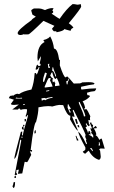

<svg xmlns="http://www.w3.org/2000/svg" viewBox="-20 -852 556 939"><path d="M216.8 -519.5 224.6 -520.5 223.6 -524.4Q218.8 -531.2 218.8 -535.2Q221.7 -536.1 221.7 -539.1V-540L213.9 -539.1ZM430.7 -112.3 433.6 -114.3V-118.2Q429.7 -123 427.7 -127.9L419.9 -127Q429.7 -118.2 430.7 -112.3ZM469.7 -140.6 466.8 -156.2H462.9L463.9 -152.3Q463.9 -146.5 461.9 -140.6ZM85.9 -176.8 89.8 -177.7 88.9 -184.6 85 -183.6ZM321.3 -300.8 325.2 -301.8V-305.7Q320.3 -310.5 319.3 -318.4L327.1 -320.3Q316.4 -335 315.4 -341.8H311.5L310.5 -325.2ZM390.6 -282.2 397.5 -284.2Q395.5 -300.8 369.1 -353.5H365.2L366.2 -345.7Q388.7 -296.9 390.6 -282.2ZM93.8 -337.9 101.6 -339.8 100.6 -343.8 92.8 -341.8ZM184.6 -359.4Q192.4 -364.3 195.3 -364.3Q200.2 -364.3 200.2 -361.3Q215.8 -371.1 237.3 -374L236.3 -377.9Q206.1 -374 206.1 -370.1L198.2 -373L182.6 -371.1ZM87.9 -370.1V-374L73.2 -373Q63.5 -373 60.5 -375Q56.6 -374 56.6 -370.1ZM206.1 -404.3 220.7 -407.2V-411.1L205.1 -408.2ZM310.5 -439.5V-442.4Q310.5 -451.2 318.4 -463.9Q318.4 -467.8 314.5 -467.8V-465.8Q314.5 -456.1 303.7 -454.1L306.6 -439.5ZM199.2 -423.8 237.3 -428.7Q237.3 -432.6 224.6 -459Q227.5 -464.8 227.5 -468.8V-470.7Q223.6 -470.7 219.2 -470.2Q214.8 -469.7 198.2 -427.7ZM249 -430.7 271.5 -433.6Q268.6 -450.2 257.8 -471.7L252 -465.8Q243.2 -465.8 235.4 -499Q230.5 -497.1 225.6 -482.4Q233.4 -468.8 239.3 -468.8L236.3 -460.9L238.3 -449.2L246.1 -454.1Q247.1 -446.3 251 -446.3Q249 -442.4 249 -437.5ZM195.3 -451.2Q209 -489.3 209 -494.1L200.2 -497.1Q190.4 -470.7 190.4 -457Q190.4 -451.2 193.4 -451.2ZM251 -477.5 254.9 -478.5 252 -489.3Q241.2 -512.7 240.2 -522.5H236.3V-518.6Q236.3 -511.7 234.4 -506.8Q243.2 -506.8 251 -477.5ZM214.8 -665V-664.1L225.6 -673.8Q240.2 -647.5 244.1 -614.3Q261.7 -614.3 269.5 -558.6L273.4 -559.6L272.5 -532.2Q292 -473.6 300.8 -473.6L308.6 -478.5Q316.4 -472.7 340.8 -443.4L371.1 -444.3Q376 -445.3 382.8 -449.2L412.1 -450.2Q441.4 -450.2 442.4 -442.4Q439.5 -442.4 439.5 -439.5Q423.8 -438.5 377 -427.7L376 -424.8L377 -421.9L376 -416Q378.9 -416 379.9 -414.1Q419.9 -419.9 450.2 -419.9Q450.2 -412.1 442.4 -406.2Q424.8 -405.3 405.3 -398.4L407.2 -386.7Q418.9 -386.7 419.9 -380.9Q407.2 -365.2 383.8 -356.4Q392.6 -344.7 396.5 -323.2H392.6L393.6 -315.4L401.4 -319.3Q410.2 -310.5 421.9 -283.2Q419.9 -279.3 419.9 -272.5L420.9 -263.7L412.1 -265.6L415 -246.1L419.9 -240.2L413.1 -234.4Q404.3 -243.2 403.3 -249Q399.4 -249 399.4 -245.1Q404.3 -238.3 405.3 -233.4L398.4 -229.5Q409.2 -210.9 409.2 -204.1H413.1V-211.9Q420.9 -210.9 421.4 -205.1Q421.9 -199.2 422.9 -193.4L414.1 -196.3L415 -192.4Q431.6 -185.5 432.6 -179.7H436.5L435.5 -191.4L425.8 -202.1Q425.8 -206.1 428.7 -207Q423.8 -214.8 421.9 -225.6L430.7 -222.7L418.9 -252L426.8 -252.9Q427.7 -241.2 435.5 -241.2Q433.6 -234.4 433.6 -226.6L437.5 -227.5L448.2 -236.3Q452.1 -231.4 454.1 -225.6L438.5 -223.6Q448.2 -210.9 451.2 -194.3Q448.2 -193.4 448.2 -190.4V-189.5Q455.1 -189.5 465.8 -168L473.6 -173.8H477.5L492.2 -125L471.7 -126L464.8 -122.1L469.7 -114.3L472.7 -86.9Q472.7 -73.2 463.9 -70.3Q432.6 -80.1 414.1 -115.2Q410.2 -113.3 397.5 -100.6Q390.6 -100.6 384.8 -110.4Q397.5 -117.2 397.5 -122.1V-130.9Q365.2 -189.5 362.3 -209Q379.9 -194.3 401.4 -147.5H405.3Q404.3 -156.2 400.4 -163.1L402.3 -170.9Q397.5 -176.8 396.5 -186.5Q396.5 -189.5 399.4 -190.4Q392.6 -211.9 339.8 -314.5H335.9L336.9 -306.6Q340.8 -302.7 344.7 -280.3Q337.9 -282.2 332 -282.2Q333 -278.3 361.3 -212.9Q353.5 -212.9 322.3 -268.6Q324.2 -275.4 324.2 -286.1Q307.6 -286.1 289.1 -337.9L269.5 -338.9Q257.8 -337.9 235.4 -331.1Q228.5 -333 214.8 -333Q198.2 -333 168 -327.1Q168 -297.9 156.2 -254.9Q146.5 -253.9 129.9 -118.2H136.7V-110.4Q130.9 -110.4 126 -113.3L132.8 -94.7Q115.2 -59.6 112.3 -58.6Q106.4 -60.5 100.6 -60.5L88.9 -3.9L67.4 -2L72.3 -22.5L60.5 -20.5Q60.5 -8.8 58.6 -8.8L63.5 -1V2.9L51.8 3.9L84 -165Q83 -168.9 79.1 -168.9Q62.5 -77.1 49.8 -75.2Q49.8 -86.9 82 -207L88.9 -209Q88.9 -197.3 87.9 -192.4Q87.9 -189.5 91.8 -189.5Q91.8 -202.1 117.2 -286.1Q116.2 -290 112.3 -290L113.3 -283.2L105.5 -282.2V-285.2Q112.3 -300.8 112.3 -317.4L102.5 -318.4Q90.8 -318.4 80.1 -314.5Q79.1 -321.3 73.2 -321.3Q68.4 -320.3 68.4 -316.4H40L72.3 -340.8Q57.6 -338.9 48.8 -338.9Q34.2 -338.9 33.2 -343.8L47.9 -364.3L27.3 -371.1Q23.4 -371.1 23.4 -372.1Q23.4 -375 31.2 -385.7V-381.8L40 -385.7Q43 -385.7 43 -382.8Q54.7 -392.6 65.4 -393.6L73.2 -391.6Q90.8 -405.3 133.8 -414.1Q146.5 -446.3 149.4 -494.1L156.2 -495.1L158.2 -487.3Q163.1 -488.3 172.9 -521.5Q172.9 -524.4 168.9 -524.4Q168.9 -512.7 155.3 -510.7L154.3 -514.6Q158.2 -534.2 163.1 -536.1Q166 -529.3 170.9 -529.3Q178.7 -529.3 178.7 -535.2Q178.7 -541 173.8 -541Q180.7 -568.4 180.7 -578.1L165 -551.8L163.1 -569.3Q163.1 -629.9 198.2 -646.5Q192.4 -652.3 192.4 -656.2Q207 -659.2 214.8 -665ZM45.9 67.4 41 59.6Q45.9 47.9 45.9 42V40L53.7 38.1Q53.7 66.4 45.9 67.4ZM50.8 18.6V14.6Q50.8 7.8 56.6 6.8L58.6 17.6ZM356.4 -164.1 349.6 -187.5H353.5Q354.5 -180.7 364.3 -166ZM368.2 -228.5H367.2Q360.4 -228.5 358.4 -239.3L366.2 -240.2ZM149.4 -198.2 148.4 -204.1Q148.4 -213.9 154.3 -215.8L155.3 -205.1Q155.3 -200.2 149.4 -198.2ZM353.5 -246.1 346.7 -268.6 354.5 -270.5 361.3 -247.1ZM96.7 -217.8H94.7Q88.9 -217.8 86.9 -224.6Q86.9 -232.4 93.8 -233.4ZM93.8 -233.4 92.8 -241.2H99.6V-239.3Q99.6 -233.4 93.8 -233.4ZM101.6 -256.8 99.6 -268.6 106.4 -270.5 107.4 -265.6Q107.4 -258.8 101.6 -256.8ZM81.1 -680.7Q66.4 -680.7 66.4 -690.4Q66.4 -705.1 134.8 -753.9Q134.8 -757.8 155.3 -770.5L138.7 -780.3L132.8 -799.8Q132.8 -804.7 145.5 -810.5H169.9Q182.6 -810.5 200.2 -802.7Q220.7 -812.5 236.3 -812.5Q236.3 -811.5 242.2 -811.5L235.4 -799.8Q240.2 -799.8 240.2 -793Q240.2 -789.1 232.4 -785.2Q269.5 -759.8 271.5 -759.8Q305.7 -809.6 335 -832Q345.7 -832 352.5 -830.1Q355.5 -829.1 358.4 -829.1Q365.2 -829.1 375 -832L377 -820.3Q377 -811.5 316.4 -738.3Q336.9 -723.6 338.9 -715.8Q327.1 -712.9 325.2 -701.2Q294.9 -709 294.9 -710Q291 -700.2 256.8 -694.3Q254.9 -697.3 254.9 -699.2H243.2Q235.4 -706.1 234.4 -711.9Q246.1 -724.6 246.1 -725.6L192.4 -750Q126 -684.6 119.1 -684.1Q112.3 -683.6 108.4 -683.6Q94.7 -683.6 94.7 -684.6Q90.8 -681.6 81.1 -680.7Z"/></svg>

Font: Blackcraft
Style: Regular
Weight: 400
Designer: GGBotNet
Foundry: GGBotNet
Version: 1.00